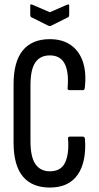

<svg xmlns="http://www.w3.org/2000/svg" viewBox="-20 -837 443 863"><path d="M204 6Q124 6 82.5 -44Q41 -94 41 -197V-458Q41 -560 82.5 -610.5Q124 -661 204 -661Q261 -661 299 -634Q337 -607 353 -558Q369 -509 361 -441Q359 -432 354 -432H292Q282 -432 284 -443Q290 -514 270.5 -551Q251 -588 204 -588Q161 -588 139 -556.5Q117 -525 117 -454V-202Q117 -131 139.5 -99Q162 -67 204 -67Q254 -67 272.5 -106Q291 -145 286 -212Q284 -223 294 -223H352Q361 -223 362 -212Q369 -109 329 -51.5Q289 6 204 6ZM198 -721 120 -760Q116 -763 116 -770V-813Q116 -820 125 -816L204 -782L282 -816Q291 -819 291 -813V-770Q291 -763 287 -760L209 -721Q204 -719 198 -721Z"/></svg>

Font: Sofia Sans Extra Condensed Medium
Style: Regular
Weight: 500
Version: Version 4.100